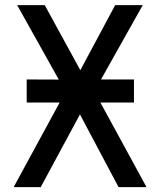

<svg xmlns="http://www.w3.org/2000/svg" viewBox="-20 -746 640 766"><path d="M218 -337H86.5V-429L214.5 -428.5L48.5 -725.5H158.5L300.5 -466L439.5 -725.5H549.5L383 -429H514.5V-337H380.5L564.5 0.5H453L299 -289.5L142.5 0.5H34.5Z"/></svg>

Font: JuliaMono
Style: Regular
Weight: 400
Monospace: yes
Designer: cormullion
Foundry: corm
Version: Version 0.055; ttfautohint (v1.8.4)